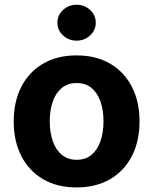

<svg xmlns="http://www.w3.org/2000/svg" viewBox="-20 -789 654 819"><path d="M306.6 10.5Q223.8 10.5 163.6 -24.8Q103.4 -60.1 70.9 -123.4Q38.5 -186.7 38.5 -270.7Q38.5 -355.3 70.9 -418.7Q103.4 -482.1 163.6 -517.4Q223.8 -552.7 306.6 -552.7Q389.6 -552.7 449.9 -517.4Q510.1 -482.1 542.6 -418.7Q575.2 -355.3 575.2 -270.7Q575.2 -186.7 542.6 -123.4Q510.1 -60.1 449.9 -24.8Q389.6 10.5 306.6 10.5ZM307.2 -107.4Q345.1 -107.4 370.4 -128.6Q395.7 -149.8 408.6 -187Q421.5 -224.1 421.5 -271.3Q421.5 -319.1 408.6 -356Q395.7 -392.8 370.4 -413.8Q345.1 -434.8 307.2 -434.8Q269.2 -434.8 243.6 -413.8Q218 -392.8 205.1 -356Q192.2 -319.1 192.2 -271.3Q192.2 -224.1 205.1 -187Q218 -149.8 243.6 -128.6Q269.2 -107.4 307.2 -107.4ZM306.6 -615.6Q272.9 -615.6 248.8 -638.1Q224.8 -660.5 224.8 -692.2Q224.8 -724.1 248.8 -746.4Q272.9 -768.8 306.6 -768.8Q340.4 -768.8 364.5 -746.4Q388.5 -724.1 388.5 -692.3Q388.5 -660.5 364.5 -638.1Q340.4 -615.6 306.6 -615.6Z"/></svg>

Font: Inter V
Style: 
Weight: 400
Designer: Rasmus Andersson
Foundry: rsms
Version: Version 4.000;git-a3f224843